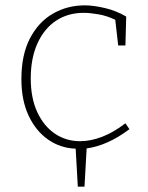

<svg xmlns="http://www.w3.org/2000/svg" viewBox="-20 -550 552 718"><path d="M464 -67Q423 -36 382.5 -18Q342 0 304 5L296 148H271L263 6Q206 4 160 -28Q114 -60 87 -117.5Q60 -175 60 -254Q60 -345 92 -406.5Q124 -468 178 -499Q232 -530 297 -530Q329 -530 372 -520Q415 -510 452 -488L449 -380H422L411 -476Q380 -491 348 -496.5Q316 -502 293 -502Q234 -502 189.5 -472.5Q145 -443 120 -387.5Q95 -332 95 -257Q95 -183 119.5 -130.5Q144 -78 185.5 -50Q227 -22 280 -22Q319 -22 362 -38.5Q405 -55 449 -89Z"/></svg>

Font: Bitter ExtraLight
Style: Regular
Weight: 200
Designer: Sol Matas, and Bitter project Authors
Foundry: Sol Matas
Version: Version 2.001